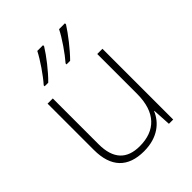

<svg xmlns="http://www.w3.org/2000/svg" viewBox="-217 -886 1017 1017"><g transform="rotate(-45 291.0 -378.0)"><path d="M447 -758V-766H403C381 -721 333 -652 299 -613V-606H326C368 -648 419 -714 447 -758ZM283 -758V-766H240C217 -721 170 -652 135 -613V-606H162C205 -648 256 -714 283 -758ZM492 -530H453V-232C453 -92 383 -25 267 -25C172 -25 120 -76 120 -187V-530H81V-183C81 -55 144 10 264 10C368 10 427 -43 452 -103H454L460 0H492Z"/></g></svg>

Font: Noto Sans Gurmukhi ExtraLight
Style: Regular
Weight: 200
Designer: Jelle Bosma - Monotype Design Team
Foundry: Monotype Imaging Inc.
Version: Version 2.004